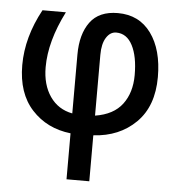

<svg xmlns="http://www.w3.org/2000/svg" viewBox="-55 -619 825 902"><g transform="rotate(5 357.5 -168.5)"><path d="M38.1 -286.1Q38.1 -418 110.4 -550.8H220.7Q148.4 -408.2 148.4 -286.1Q148.4 -203.1 186.5 -147.9Q224.6 -92.8 292 -80.1V-357.4Q292 -454.1 334 -511.2Q376 -568.4 464.8 -568.4Q565.4 -568.4 621.6 -491.2Q677.7 -414.1 677.7 -285.2Q677.7 -147.5 599.6 -70.3Q521.5 6.8 399.4 13.7V230.5H292V13.7Q179.7 1 108.9 -76.2Q38.1 -153.3 38.1 -286.1ZM399.4 -79.1Q486.3 -92.8 527.3 -147.5Q568.4 -202.1 568.4 -285.2Q568.4 -373 541.5 -424.8Q514.6 -476.6 464.8 -476.6Q436.5 -476.6 418 -447.3Q399.4 -418 399.4 -366.2Z"/></g></svg>

Font: Gothic A1 SemiBold
Style: Regular
Weight: 600
Version: Version 2.50